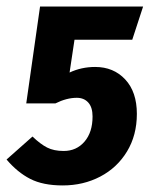

<svg xmlns="http://www.w3.org/2000/svg" viewBox="-32 -550 475 585"><path d="M371 -429H195L180 -329Q216 -346 258 -346Q314 -346 349.5 -308Q385 -270 385 -203Q385 -138 355 -88.5Q325 -39 273.5 -12Q222 15 159 15Q99 15 60 -5Q21 -25 -12 -64L67 -134Q91 -111 111.5 -100.5Q132 -90 162 -90Q201 -90 225.5 -118.5Q250 -147 250 -195Q250 -223 237 -237.5Q224 -252 202 -252Q171 -252 137 -235H48L90 -530H404Z"/></svg>

Font: Fira Sans Condensed SemiBold
Style: Italic
Weight: 600
Width: 3
Italic angle: -8°
Designer: bBox Type GmbH & Carrois Corporate GbR & Edenspiekermann AG
Foundry: bBox Type GmbH & Carrois Corporate GbR & Edenspiekermann AG
Version: Version 4.301